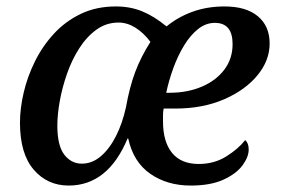

<svg xmlns="http://www.w3.org/2000/svg" viewBox="-20 -566 872 596"><path d="M193 10Q127 10 84.5 -39.5Q42 -89 42 -185Q42 -229 53.5 -278.5Q65 -328 88.5 -375.5Q112 -423 147.5 -461.5Q183 -500 231 -523Q279 -546 340 -546Q384 -546 421 -531Q458 -516 497 -484Q532 -513 577.5 -529.5Q623 -546 677 -546Q744 -546 780.5 -515.5Q817 -485 817 -431Q817 -378 779 -332Q741 -286 675 -257.5Q609 -229 524 -229H488Q486 -219 486 -208.5Q486 -198 486 -189Q486 -126 514 -91.5Q542 -57 597 -57Q645 -57 682.5 -80.5Q720 -104 741 -131Q752 -122 752 -102Q752 -79 733 -53Q714 -27 674 -8.5Q634 10 572 10Q499 10 446.5 -26.5Q394 -63 378 -136H376Q315 10 193 10ZM234 -58Q266 -58 293 -81Q320 -104 340 -143.5Q360 -183 371 -233Q382 -295 399.5 -342Q417 -389 447 -436Q426 -464 400.5 -480Q375 -496 348 -496Q310 -496 279.5 -474Q249 -452 226 -416Q203 -380 188 -337Q173 -294 165.5 -252Q158 -210 158 -176Q158 -114 179.5 -86Q201 -58 234 -58ZM506 -278Q562 -278 606.5 -297Q651 -316 676.5 -350Q702 -384 702 -429Q702 -495 647 -495Q619 -495 595 -476Q571 -457 551.5 -425Q532 -393 518 -354.5Q504 -316 496 -278Z"/></svg>

Font: Noto Serif Medium
Style: Italic
Weight: 500
Italic angle: -12°
Designer: Monotype Design Team
Foundry: Monotype Imaging Inc.
Version: Version 2.014; ttfautohint (v1.8.4.7-5d5b)